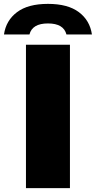

<svg xmlns="http://www.w3.org/2000/svg" viewBox="-74 -971 494 991"><path d="M60 0V-740H287V0ZM173.5 -951Q276.5 -951 333.2 -908.2Q390 -865.5 400.5 -793H269Q254.5 -850 173.5 -850Q92.5 -850 78 -793H-53.5Q-43 -865.5 13.8 -908.2Q70.5 -951 173.5 -951Z"/></svg>

Font: Encode Sans Semi Expanded Black
Style: Regular
Weight: 900
Width: 6
Designer: Multiple Designers
Foundry: Impallari Type
Version: Version 2.000